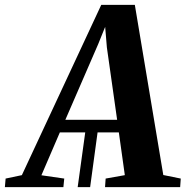

<svg xmlns="http://www.w3.org/2000/svg" viewBox="-96 -766 760 786"><path d="M222 0 254.5 -235.5H305L273 0ZM-76 0 -73 -35 -6.5 -49 318.5 -746H456L572.5 -49.5L644 -35L641.5 0H334L336.5 -35L415 -49L390.5 -224H149L73.5 -48.5L167 -35L163.5 0ZM171.5 -275.5H383.5L341.5 -572L334.5 -656L306 -585.5Z"/></svg>

Font: Merriweather 72pt
Style: Bold Italic
Weight: 700
Italic angle: -7.8°
Version: Version 2.101